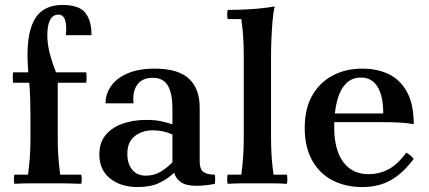

<svg xmlns="http://www.w3.org/2000/svg" viewBox="-20 -740 1733 775"><path d="M349 -598H246Q250 -639 242.5 -660Q235 -681 215 -681Q194 -681 182.5 -660Q171 -639 171 -598Q171 -560 182 -520Q193 -480 206 -448L213 -406V-184Q213 -144 215.5 -107.5Q218 -71 223 -35H308Q312 -17 308 2Q253 0 219.5 0Q186 0 158 0Q130 0 100.5 0Q71 0 38 2Q34 -17 38 -35H93Q98 -71 100.5 -107.5Q103 -144 103 -184V-268Q103 -303 102 -338.5Q101 -374 97 -418Q85 -531 97.5 -597Q110 -663 144 -691.5Q178 -720 232 -720Q300 -720 325 -687.5Q350 -655 349 -598ZM328 -406H33Q30 -428 33 -448H328Q331 -428 328 -406Z M536 15Q468 15 424.5 -19.5Q381 -54 381 -117Q381 -164 406 -194.5Q431 -225 474 -240.5Q517 -256 570 -256Q606 -256 631 -250.5Q656 -245 676 -238V-197Q639 -214 597 -214Q554 -214 524 -190.5Q494 -167 494 -120Q494 -79 513.5 -55Q533 -31 569 -31Q602 -31 628.5 -47Q655 -63 676 -85L683 -43Q657 -18 622.5 -1.5Q588 15 536 15ZM786 -306V-89Q786 -57 801 -46Q816 -35 847 -35Q850 -17 847 2Q828 6 808.5 8Q789 10 774 10Q732 10 711 -4Q690 -18 683 -43L676 -85V-304Q676 -361 658 -393.5Q640 -426 596 -426Q555 -426 534.5 -398.5Q514 -371 519 -323H406Q406 -361 428.5 -393Q451 -425 495.5 -444Q540 -463 605 -463Q698 -463 742 -423Q786 -383 786 -306Z M1138 -35Q1142 -17 1138 2Q1106 0 1076.5 0Q1047 0 1019 0Q991 0 961.5 0Q932 0 899 2Q895 -17 899 -35H954Q959 -71 961.5 -107.5Q964 -144 964 -184V-516Q964 -595 954 -663H899Q895 -682 899 -700Q944 -700 993 -703Q1042 -706 1089 -714Q1083 -690 1080 -654Q1077 -618 1075.5 -580.5Q1074 -543 1074 -516V-184Q1074 -144 1076.5 -107.5Q1079 -71 1084 -35Z M1442 15Q1375 15 1322.5 -12Q1270 -39 1240 -92.5Q1210 -146 1210 -224Q1210 -301 1240 -354Q1270 -407 1322.5 -435Q1375 -463 1442 -463Q1504 -463 1550.5 -440Q1597 -417 1623.5 -367.5Q1650 -318 1650 -239Q1621 -244 1590.5 -245.5Q1560 -247 1517 -247H1309V-282H1527Q1527 -352 1504 -389.5Q1481 -427 1437 -427Q1400 -427 1376 -402Q1352 -377 1340.5 -332.5Q1329 -288 1329 -227Q1329 -135 1365.5 -86Q1402 -37 1468 -37Q1510 -37 1547 -56Q1584 -75 1620 -124Q1629 -119 1636 -113Q1643 -107 1650 -99Q1607 -41 1558 -13Q1509 15 1442 15Z"/></svg>

Font: Poltawski Nowy Medium
Style: Regular
Weight: 500
Version: Version 1.001;gftools[0.9.25]